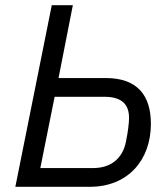

<svg xmlns="http://www.w3.org/2000/svg" viewBox="-20 -718 644 738"><path d="M39 0H326C470 0 560 -101 560 -242C560 -349 510 -418 387 -418H205L260 -698H179ZM135 -72 190 -346H381C451 -346 476 -314 476 -265C476 -246 472 -211 464 -173C451 -107 404 -72 338 -72Z"/></svg>

Font: Braiins Sans
Style: Italic
Weight: 400
Italic angle: -11.31°
Designer: Mike Abbink, Paul van der Laan, Pieter van Rosmalen, Jiri Chlebus, Lubos Buracinsky
Foundry: Bold Monday, Sudetype
Version: Version 1.000;hotconv 1.0.109;makeotfexe 2.5.65596